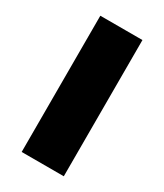

<svg xmlns="http://www.w3.org/2000/svg" viewBox="-147 -614 576 675"><g transform="rotate(30 141.5 -276.5)"><path d="M227 0V-553H56V0Z"/></g></svg>

Font: Noto Sans Gurmukhi Condensed Black
Style: Regular
Weight: 900
Width: 3
Designer: Jelle Bosma - Monotype Design Team
Foundry: Monotype Imaging Inc.
Version: Version 2.004